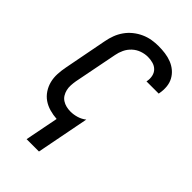

<svg xmlns="http://www.w3.org/2000/svg" viewBox="-263 -774 1076 1076"><g transform="rotate(45 275.0 -236.0)"><path d="M171 210 210 11Q180 9 152 1Q124 -7 101.5 -22.5Q79 -38 63.5 -61.5Q48 -85 41 -112.5Q34 -140 35.5 -170Q37 -200 43 -230L93 -490Q98 -516 107.5 -541.5Q117 -567 133.5 -590.5Q150 -614 172.5 -632Q195 -650 220.5 -661.5Q246 -673 272.5 -677.5Q299 -682 325 -682Q352 -682 378.5 -678.5Q405 -675 429 -665.5Q453 -656 472 -640Q491 -624 503 -602Q515 -580 517.5 -553.5Q520 -527 515 -500L514 -494H417L418 -498Q422 -519 417.5 -539Q413 -559 399.5 -572.5Q386 -586 366.5 -591.5Q347 -597 326 -597Q302 -597 277.5 -588.5Q253 -580 233.5 -562Q214 -544 203 -520.5Q192 -497 188 -474L137 -214Q134 -196 133 -178Q132 -160 136 -143.5Q140 -127 148.5 -113Q157 -99 171 -90Q185 -81 201.5 -77Q218 -73 236 -73Q260 -73 285 -80.5Q310 -88 330 -104L269 210Z"/></g></svg>

Font: Lode Dark
Style: Bold Italic
Weight: 700
Italic angle: -11°
Monospace: yes
Designer: Belleve Invis
Foundry: Belleve Invis
Version: Version 29.2.0; ttfautohint (v1.8.3)